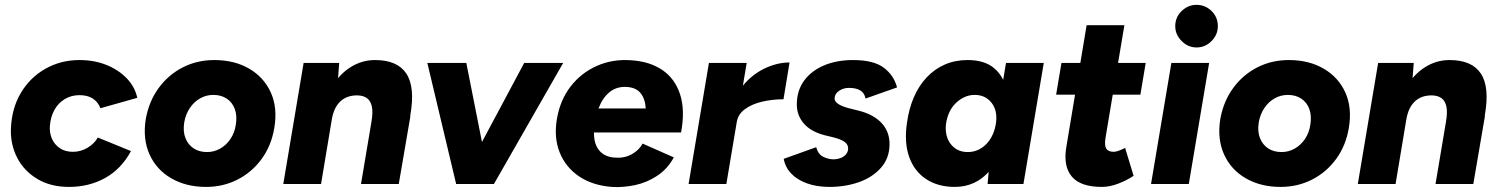

<svg xmlns="http://www.w3.org/2000/svg" viewBox="-20 -760 6192 793"><path d="M265 12Q189 12 134 -21Q79 -54 51 -108.5Q23 -163 25 -227Q28 -312 66 -376Q104 -440 167.5 -476Q231 -512 308 -512Q369 -512 419 -492Q469 -472 503 -437Q537 -402 547 -356L395 -313Q384 -340 362.5 -353.5Q341 -367 308 -367Q275 -367 248 -351Q221 -335 205 -306.5Q189 -278 186 -240Q184 -211 194.5 -187Q205 -163 227 -148Q249 -133 281 -133Q314 -133 342 -150Q370 -167 384 -192L521 -136Q481 -62 414.5 -25Q348 12 265 12Z M831 12Q749 12 687.5 -23.5Q626 -59 597.5 -122.5Q569 -186 582 -268Q595 -341 635 -396Q675 -451 734.5 -481.5Q794 -512 865 -512Q948 -512 1009 -476.5Q1070 -441 1098.5 -378Q1127 -315 1113 -232Q1101 -159 1061 -104Q1021 -49 961.5 -18.5Q902 12 831 12ZM835 -132Q864 -132 889 -146Q914 -160 931.5 -185.5Q949 -211 954 -245Q960 -283 949.5 -310.5Q939 -338 916 -353Q893 -368 861 -368Q832 -368 807 -354Q782 -340 764.5 -314.5Q747 -289 741 -255Q735 -217 746 -189.5Q757 -162 780 -147Q803 -132 835 -132Z M1150 0 1234 -500H1381L1374 -408L1306 0ZM1471 0 1514 -256 1675 -280 1627 0ZM1514 -256Q1521 -296 1516 -319.5Q1511 -343 1496.5 -354Q1482 -365 1458 -366Q1413 -367 1385.5 -341Q1358 -315 1350 -264L1303 -265Q1316 -344 1349 -399Q1382 -454 1428.5 -483Q1475 -512 1529 -512Q1621 -512 1658 -456.5Q1695 -401 1675 -286L1671 -256Z M1878 0 2145 -500H2306L2020 0ZM1864 0 1745 -500H1906L2005 0Z M2507 12Q2428 6 2372.5 -31Q2317 -68 2292 -129.5Q2267 -191 2280 -268Q2293 -346 2336.5 -402.5Q2380 -459 2445.5 -488Q2511 -517 2588 -511Q2664 -506 2716 -470.5Q2768 -435 2789 -370Q2810 -305 2793 -213H2433Q2433 -178 2444 -155.5Q2455 -133 2475 -121.5Q2495 -110 2521 -109Q2559 -106 2589.5 -123Q2620 -140 2634 -167L2763 -110Q2737 -62 2694.5 -34Q2652 -6 2603 4.5Q2554 15 2507 12ZM2452 -312H2647Q2645 -351 2626 -375Q2607 -399 2567 -401Q2526 -403 2497 -379Q2468 -355 2452 -312Z M2824 0 2908 -500H3064L2980 0ZM2982 -256Q2996 -337 3037 -392Q3078 -447 3132.5 -474.5Q3187 -502 3241 -502L3216 -350Q3170 -350 3127.5 -340Q3085 -330 3056.5 -309Q3028 -288 3023 -256Z M3406 12Q3354 12 3313.5 -2.5Q3273 -17 3248 -43Q3223 -69 3217 -104L3351 -152Q3359 -123 3380 -112.5Q3401 -102 3422 -102Q3437 -102 3451 -107Q3465 -112 3474 -122.5Q3483 -133 3483 -147Q3483 -163 3469 -173.5Q3455 -184 3425 -192L3384 -202Q3328 -217 3299.5 -250.5Q3271 -284 3271 -328Q3271 -385 3300.5 -426Q3330 -467 3382.5 -489.5Q3435 -512 3503 -512Q3588 -512 3630 -480.5Q3672 -449 3685 -399L3555 -353Q3550 -377 3532.5 -387Q3515 -397 3486 -397Q3463 -397 3445 -384.5Q3427 -372 3427 -353Q3427 -341 3441.5 -331Q3456 -321 3486 -313L3526 -303Q3587 -288 3620.5 -252.5Q3654 -217 3654 -165Q3654 -107 3618.5 -67Q3583 -27 3527 -7.5Q3471 12 3406 12Z M4059 0 4067 -93 4135 -500H4291L4207 0ZM3924 12Q3853 12 3804 -21Q3755 -54 3734.5 -113.5Q3714 -173 3726 -253Q3734 -311 3754.5 -358.5Q3775 -406 3807.5 -440.5Q3840 -475 3882.5 -493.5Q3925 -512 3976 -512Q4047 -512 4086.5 -478Q4126 -444 4139 -385Q4152 -326 4141 -248Q4133 -186 4114.5 -137.5Q4096 -89 4068 -55.5Q4040 -22 4003.5 -5Q3967 12 3924 12ZM3977 -132Q4001 -132 4021 -141.5Q4041 -151 4056.5 -168Q4072 -185 4081.5 -207.5Q4091 -230 4094 -255Q4100 -305 4074.5 -336.5Q4049 -368 4006 -368Q3982 -368 3961.5 -358Q3941 -348 3925 -331.5Q3909 -315 3899.5 -293Q3890 -271 3887 -246Q3882 -196 3907.5 -164Q3933 -132 3977 -132Z M4531 12Q4443 12 4407 -30.5Q4371 -73 4384 -152L4468 -656H4624L4546 -191Q4541 -160 4549 -146.5Q4557 -133 4580 -133Q4589 -133 4602 -138Q4615 -143 4627 -149L4662 -34Q4634 -15 4598.5 -1.5Q4563 12 4531 12ZM4342 -369 4364 -500H4712L4690 -369Z M4734 0 4818 -500H4974L4890 0ZM4922 -564Q4887 -564 4860.5 -590.5Q4834 -617 4834 -652Q4834 -689 4860.5 -714.5Q4887 -740 4922 -740Q4958 -740 4984 -714.5Q5010 -689 5010 -652Q5010 -617 4984 -590.5Q4958 -564 4922 -564Z M5269 12Q5187 12 5125.5 -23.5Q5064 -59 5035.5 -122.5Q5007 -186 5020 -268Q5033 -341 5073 -396Q5113 -451 5172.5 -481.5Q5232 -512 5303 -512Q5386 -512 5447 -476.5Q5508 -441 5536.5 -378Q5565 -315 5551 -232Q5539 -159 5499 -104Q5459 -49 5399.5 -18.5Q5340 12 5269 12ZM5273 -132Q5302 -132 5327 -146Q5352 -160 5369.5 -185.5Q5387 -211 5392 -245Q5398 -283 5387.5 -310.5Q5377 -338 5354 -353Q5331 -368 5299 -368Q5270 -368 5245 -354Q5220 -340 5202.5 -314.5Q5185 -289 5179 -255Q5173 -217 5184 -189.5Q5195 -162 5218 -147Q5241 -132 5273 -132Z M5588 0 5672 -500H5819L5812 -408L5744 0ZM5909 0 5952 -256 6113 -280 6065 0ZM5952 -256Q5959 -296 5954 -319.5Q5949 -343 5934.5 -354Q5920 -365 5896 -366Q5851 -367 5823.5 -341Q5796 -315 5788 -264L5741 -265Q5754 -344 5787 -399Q5820 -454 5866.5 -483Q5913 -512 5967 -512Q6059 -512 6096 -456.5Q6133 -401 6113 -286L6109 -256Z"/></svg>

Font: Figtree Light ExtraBold
Style: Italic
Weight: 800
Italic angle: -9.5°
Version: Version 2.001;gftools[0.9.30]